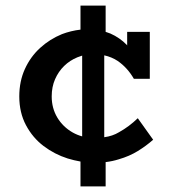

<svg xmlns="http://www.w3.org/2000/svg" viewBox="-20 -654 611 687"><path d="M268 13V-76Q245 -80 222 -87Q175 -102 136 -131.5Q97 -161 73 -206Q49 -251 49 -309Q49 -363 69 -407Q89 -451 123.5 -482.5Q158 -514 202 -532Q234 -544 268 -548V-634H358V-540Q367 -537 375 -534Q409 -519 434 -493Q434 -492 435 -491V-540H516V-372H459Q436 -412 401 -436Q380 -450 353 -456V-163Q383 -167 406 -181Q442 -201 473 -231L528 -154Q503 -132 473 -113.5Q443 -95 405 -84Q383 -77 358 -74V13ZM274 -166V-455Q265 -452 257 -449Q230 -438 209.5 -418Q189 -398 177 -370.5Q165 -343 165 -309Q165 -267 185 -233.5Q205 -200 240 -180Q256 -171 274 -166Z"/></svg>

Font: BioRhyme ExtraBold SemiBold
Style: Regular
Weight: 600
Version: Version 1.600;gftools[0.9.33]